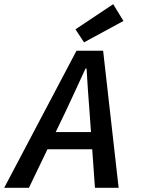

<svg xmlns="http://www.w3.org/2000/svg" viewBox="-53 -896 673 916"><path d="M-33 0 312 -654H439L513 0H400L374 -365Q370 -415 366.5 -466Q363 -517 360 -569H355Q331 -518 308.5 -468Q286 -418 261 -366L85 0ZM128 -184 148 -266H442L424 -184ZM348 -694 307 -756 487 -876 536 -796Z"/></svg>

Font: Source Code Pro ExtraLight SemiBold
Style: Italic
Weight: 600
Italic angle: -11°
Monospace: yes
Version: Version 1.016;hotconv 1.0.116;makeotfexe 2.5.65601